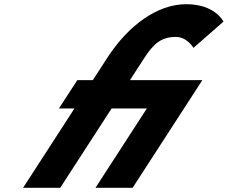

<svg xmlns="http://www.w3.org/2000/svg" viewBox="-20 -895 1085 915"><path d="M435 0H612L944.3 -513H599.3L666.6 -617C712.6 -688 748.7 -719 818.7 -719C871.7 -719 902 -667 902 -667L1045 -792C1045 -792 1005.8 -875 867.8 -875C727.8 -875 591 -772 492.9 -622L422.3 -513H348.3L260.8 -378H334.8L90 0H267L511.8 -378H679.8Z"/></svg>

Font: Hussar
Style: BdWodka
Weight: 700
Foundry: Cannot Into Space Fonts
Version: Version 2.00